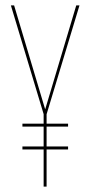

<svg xmlns="http://www.w3.org/2000/svg" viewBox="-20 -695 346 715"><path d="M63.5 -223.5H233.5V-234.5H63.5ZM63.5 -138.5H233.5V-149.5H63.5ZM142.5 0H153.5V-269.5L276 -675H264L148.5 -288.5H148L32.5 -675H20.5L142.5 -270Z"/></svg>

Font: Anybody Thin Condensed
Style: Regular
Weight: 100
Width: 3
Version: Version 1.113;gftools[0.9.25]